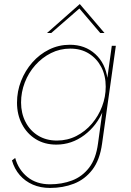

<svg xmlns="http://www.w3.org/2000/svg" viewBox="-20 -719 646 948"><path d="M227 209Q180 209 142 192.5Q104 176 77.5 145.5Q51 115 39 73L55 61Q71 119 115.5 155Q160 191 227 191Q286 191 336 172Q386 153 420 109Q454 65 464 -11L487 -178L490 -175Q459 -99 396.5 -52Q334 -5 258 -5Q200 -5 156.5 -32Q113 -59 88.5 -106Q64 -153 64 -212Q64 -268 84 -319Q104 -370 139.5 -410.5Q175 -451 222.5 -474.5Q270 -498 325 -498Q400 -498 450.5 -452Q501 -406 511 -329L509 -327L532 -493H552L484 -10Q473 71 436 119Q399 167 345 188Q291 209 227 209ZM261 -25Q313 -25 357 -47.5Q401 -70 433.5 -108Q466 -146 484 -193.5Q502 -241 502 -291Q502 -346 480 -388Q458 -430 419 -454.5Q380 -479 327 -479Q276 -479 232 -457Q188 -435 154.5 -397.5Q121 -360 102.5 -312Q84 -264 84 -213Q84 -160 106 -117Q128 -74 168 -49.5Q208 -25 261 -25ZM212 -556 374 -699 496 -556H475L372 -677L233 -556Z"/></svg>

Font: Hanken Grotesk Thin
Style: Italic
Weight: 250
Italic angle: -8°
Designer: Alfredo Marco Pradil
Foundry: Hanken Design Co.
Version: Version 3.013